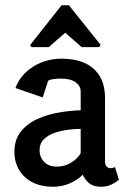

<svg xmlns="http://www.w3.org/2000/svg" viewBox="-20 -709 496 733"><path d="M182 4Q138 4 105 -12.5Q72 -29 53.5 -59.5Q35 -90 35 -129Q35 -176 59.5 -206.5Q84 -237 122.5 -254.5Q161 -272 205 -279.5Q249 -287 288 -288V-360Q288 -381 268.5 -395Q249 -409 212 -409Q201 -409 187 -407.5Q173 -406 164 -401L143 -337L39 -373Q58 -424 106.5 -454.5Q155 -485 216 -485Q265 -485 302 -469Q339 -453 360 -419.5Q381 -386 381 -333V-93Q381 -81 386.5 -74Q392 -67 402 -67Q407 -67 412 -68.5Q417 -70 419 -71L434 -23Q426 -15 407.5 -5.5Q389 4 366 4Q337 4 321 -9Q305 -22 296 -42Q276 -22 246.5 -9Q217 4 182 4ZM198 -73Q227 -73 251.5 -88Q276 -103 288 -124V-217Q266 -217 239 -213.5Q212 -210 187.5 -201.5Q163 -193 147 -177Q131 -161 131 -135Q131 -110 148 -91.5Q165 -73 198 -73ZM100 -529 95 -537 215 -689H243L364 -538L359 -529H292L229 -584L166 -529Z"/></svg>

Font: Kreon
Style: Regular
Weight: 400
Designer: Julia Petretta
Foundry: Julia Petretta and Eli Heuer
Version: Version 2.002